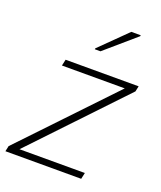

<svg xmlns="http://www.w3.org/2000/svg" viewBox="-138 -831 771 919"><g transform="rotate(20 248.0 -371.5)"><path d="M0 0 6 -28 434 -478H114L121 -510H493L487 -482L60 -32H393L386 0ZM235 -605 236 -610 371 -743H419L418 -738L264 -605Z"/></g></svg>

Font: Saira Thin
Style: Italic
Weight: 100
Italic angle: -12°
Designer: Hector Gatti with collaboration of the Omnibus-Type team
Foundry: Omnibus-Type
Version: Version 1.101